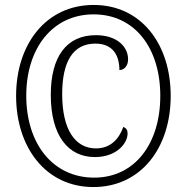

<svg xmlns="http://www.w3.org/2000/svg" viewBox="-20 -745 753 775"><path d="M357 10C548 10 669 -147 669 -358C669 -567 550 -725 358 -725C166 -725 45 -567 45 -358C45 -151 164 10 357 10ZM360 -28C194 -28 86 -164 86 -359C86 -549 191 -687 358 -687C524 -687 627 -551 627 -358C627 -166 525 -28 360 -28ZM363 -111C450 -111 495 -166 495 -206C495 -220 490 -227 478 -233C461 -186 428 -146 367 -146C284 -146 231 -221 231 -365C231 -494 273 -569 365 -569C439 -569 462 -517 462 -462C482 -463 497 -479 497 -506C497 -554 455 -603 367 -603C248 -603 185 -516 185 -362C185 -199 254 -111 363 -111Z"/></svg>

Font: Noto Serif Armenian Condensed Light
Style: Regular
Weight: 300
Width: 3
Designer: Monotype Design Team
Foundry: Monotype Imaging Inc.
Version: Version 2.008